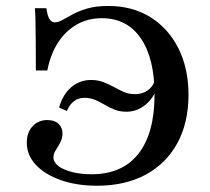

<svg xmlns="http://www.w3.org/2000/svg" viewBox="-20 -602 694 634"><path d="M300 11.3Q233.1 11.3 180.6 -7.3Q128.2 -25.8 98.4 -57.7Q68.5 -89.5 68.5 -130.6Q68.5 -164.5 87.5 -185.1Q106.5 -205.6 136.3 -205.6Q159.7 -205.6 173 -193.5Q186.3 -181.5 186.3 -161.3Q186.3 -145.2 179 -131.5Q171.8 -117.7 164.1 -106Q156.5 -94.4 156.5 -82.3Q156.5 -66.1 173 -53.6Q189.5 -41.1 218.1 -33.9Q246.8 -26.6 282.3 -26.6Q383.9 -26.6 437.1 -94.4Q490.3 -162.1 490.3 -289.5Q490.3 -409.7 444.8 -475.8Q399.2 -541.9 316.1 -541.9Q270.2 -541.9 233.5 -521Q196.8 -500 171.8 -461.7Q146.8 -423.4 136.3 -369.4H98.4Q98.4 -427.4 98 -465.7Q97.6 -504 97.2 -529.8Q96.8 -555.6 95.2 -575H133.1Q136.3 -550.8 143.1 -539.5Q150 -528.2 161.3 -528.2Q172.6 -528.2 186.7 -536.3Q200.8 -544.4 221 -555.2Q241.1 -566.1 269.4 -574.2Q297.6 -582.3 337.9 -582.3Q416.9 -582.3 476.2 -545.6Q535.5 -508.9 569 -442.7Q602.4 -376.6 602.4 -288.7Q602.4 -196.8 565.7 -129.4Q529 -62.1 461.3 -25.4Q393.5 11.3 300 11.3ZM280.6 -337.9Q304 -337.9 322.2 -330.6Q340.3 -323.4 356.5 -314.5Q372.6 -305.6 389.1 -298.4Q405.6 -291.1 425.8 -291.1Q449.2 -291.1 466.1 -302.4Q483.1 -313.7 490.3 -333.1L502.4 -325.8Q492.7 -284.7 463.7 -258.9Q434.7 -233.1 397.6 -233.1Q375.8 -233.1 358.5 -239.9Q341.1 -246.8 325.8 -256Q310.5 -265.3 294 -272.2Q277.4 -279 258.9 -279Q239.5 -279 225 -268.5Q210.5 -258.1 200.8 -235.5L175 -246.8Q187.1 -289.5 214.9 -313.7Q242.7 -337.9 280.6 -337.9Z"/></svg>

Font: Playfair 9pt SemiBold
Style: Regular
Weight: 600
Designer: Claus Eggers Sørensen
Foundry: Claus Eggers Sørensen
Version: Version 2.001;gftools[0.9.30]